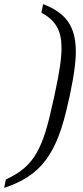

<svg xmlns="http://www.w3.org/2000/svg" viewBox="-52 -770 405 940"><path d="M289.2 -300 294.2 -325C310 -401.7 319.2 -464.2 319.2 -516.7C319.2 -644.2 268.3 -707.5 159.2 -750L150.8 -708.3C220.8 -669.2 249.2 -620.8 249.2 -535C249.2 -481.7 238.3 -413.3 219.2 -325L214.2 -300L208.3 -275C159.2 -44.2 117.5 45 -23.3 108.3L-31.7 150C147.5 90 227.5 -11.7 283.3 -275Z"/></svg>

Font: BoonHome
Style: Book Oblique
Weight: 400
Italic angle: -12°
Designer: Sungsit Sawaiwan
Foundry: Sungsit Sawaiwan
Version: Version 0.2